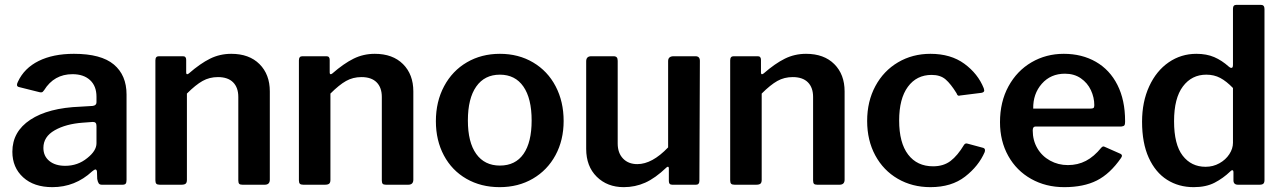

<svg xmlns="http://www.w3.org/2000/svg" viewBox="-20 -762 5299 792"><path d="M196 10Q120 10 75.5 -30.5Q31 -71 31 -136Q31 -219 105 -268Q179 -317 312 -322L362 -325Q378 -327 378 -340V-363Q378 -407 351.5 -431.5Q325 -456 279 -456Q203 -456 162 -390Q159 -386 156.5 -383.5Q154 -381 150 -381Q145 -381 142 -382L58 -403Q50 -405 50 -412Q50 -417 54 -425Q80 -481 139.5 -510.5Q199 -540 285 -540Q397 -540 449.5 -496Q502 -452 502 -372V-20Q502 -9 498.5 -4.5Q495 0 485 0H400Q391 0 387 -6Q383 -12 381 -24L380 -54Q379 -63 373 -63Q370 -63 360 -55Q290 10 196 10ZM363 -259 322 -256Q252 -251 205.5 -224.5Q159 -198 159 -152Q159 -118 183.5 -98Q208 -78 249 -78Q301 -78 340 -110Q378 -140 378 -171V-242Q378 -251 374.5 -255Q371 -259 363 -259Z M621 -18V-513Q621 -530 635 -530H735Q748 -530 748 -515V-463Q748 -457 751 -456Q754 -455 759 -459Q806 -500 846.5 -520Q887 -540 934 -540Q1008 -540 1050.5 -497.5Q1093 -455 1093 -385V-21Q1093 0 1072 0H980Q970 0 966.5 -4Q963 -8 963 -18V-362Q963 -401 941.5 -422.5Q920 -444 879 -444Q844 -444 815.5 -428Q787 -412 751 -376V-20Q751 -9 746 -4.5Q741 0 728 0H639Q629 0 625 -4Q621 -8 621 -18Z M1213 -18V-513Q1213 -530 1227 -530H1327Q1340 -530 1340 -515V-463Q1340 -457 1343 -456Q1346 -455 1351 -459Q1398 -500 1438.5 -520Q1479 -540 1526 -540Q1600 -540 1642.5 -497.5Q1685 -455 1685 -385V-21Q1685 0 1664 0H1572Q1562 0 1558.5 -4Q1555 -8 1555 -18V-362Q1555 -401 1533.5 -422.5Q1512 -444 1471 -444Q1436 -444 1407.5 -428Q1379 -412 1343 -376V-20Q1343 -9 1338 -4.5Q1333 0 1320 0H1231Q1221 0 1217 -4Q1213 -8 1213 -18Z M1778 -262Q1778 -343 1812 -406.5Q1846 -470 1906 -505Q1966 -540 2042 -540Q2119 -540 2179 -504.5Q2239 -469 2272 -406Q2305 -343 2305 -263Q2305 -184 2271.5 -122Q2238 -60 2178 -25Q2118 10 2041 10Q1964 10 1904 -24.5Q1844 -59 1811 -121Q1778 -183 1778 -262ZM2173 -265Q2173 -356 2139 -405Q2105 -454 2042 -454Q1979 -454 1944.5 -405Q1910 -356 1910 -265Q1910 -175 1944.5 -127Q1979 -79 2042 -79Q2106 -79 2139.5 -127Q2173 -175 2173 -265Z M2736 -154V-510Q2736 -530 2759 -530H2849Q2867 -530 2867 -511L2865 -16Q2865 0 2851 0H2753Q2739 0 2739 -15V-68Q2739 -73 2736 -74Q2733 -75 2729 -71Q2683 -27 2641.5 -8.5Q2600 10 2553 10Q2485 10 2441.5 -33Q2398 -76 2398 -148V-509Q2398 -530 2419 -530H2511Q2520 -530 2524 -525.5Q2528 -521 2528 -511V-170Q2528 -131 2550 -108Q2572 -85 2609 -85Q2670 -85 2736 -154Z M2992 -18V-513Q2992 -530 3006 -530H3106Q3119 -530 3119 -515V-463Q3119 -457 3122 -456Q3125 -455 3130 -459Q3177 -500 3217.5 -520Q3258 -540 3305 -540Q3379 -540 3421.5 -497.5Q3464 -455 3464 -385V-21Q3464 0 3443 0H3351Q3341 0 3337.5 -4Q3334 -8 3334 -18V-362Q3334 -401 3312.5 -422.5Q3291 -444 3250 -444Q3215 -444 3186.5 -428Q3158 -412 3122 -376V-20Q3122 -9 3117 -4.5Q3112 0 3099 0H3010Q3000 0 2996 -4Q2992 -8 2992 -18Z M4038 -398 4040 -389Q4040 -381 4028 -379L3940 -368L3936 -367Q3929 -367 3926 -377Q3902 -416 3880.5 -434.5Q3859 -453 3823 -453Q3761 -453 3725 -404Q3689 -355 3689 -265Q3689 -173 3726 -124.5Q3763 -76 3829 -76Q3872 -76 3901 -98Q3930 -120 3957 -165Q3960 -169 3963.5 -170Q3967 -171 3973 -169L4036 -152Q4046 -149 4042 -135Q4017 -77 3961 -33.5Q3905 10 3818 10Q3743 10 3683.5 -24.5Q3624 -59 3590.5 -121Q3557 -183 3557 -263Q3557 -344 3591 -407Q3625 -470 3684.5 -505Q3744 -540 3818 -540Q3902 -540 3958 -499Q4014 -458 4038 -398Z M4385 -81Q4426 -81 4459.5 -98.5Q4493 -116 4523 -153Q4528 -158 4531 -158Q4534 -158 4540 -155L4601 -128Q4608 -125 4608 -119Q4608 -116 4604 -110Q4559 -45 4504.5 -17.5Q4450 10 4370 10Q4294 10 4233.5 -24Q4173 -58 4139 -119Q4105 -180 4105 -258Q4105 -342 4140 -406Q4175 -470 4235 -505Q4295 -540 4368 -540Q4443 -540 4500.5 -507Q4558 -474 4589.5 -411.5Q4621 -349 4621 -263V-259Q4621 -249 4618 -245Q4615 -241 4605 -240H4251Q4240 -240 4240 -224Q4240 -183 4259 -150.5Q4278 -118 4311.5 -99.5Q4345 -81 4385 -81ZM4477 -314Q4487 -314 4490.5 -316.5Q4494 -319 4494 -328Q4494 -360 4480 -390Q4466 -420 4438.5 -439Q4411 -458 4373 -458Q4314 -458 4277.5 -416.5Q4241 -375 4242 -314Z M5068 -18V-51Q5068 -60 5063 -60Q5060 -60 5055 -55Q5026 -27 4990.5 -8.5Q4955 10 4904 10Q4842 10 4794 -20.5Q4746 -51 4718.5 -111.5Q4691 -172 4691 -260Q4691 -342 4720.5 -406Q4750 -470 4801 -505Q4852 -540 4915 -540Q4957 -540 4988.5 -526.5Q5020 -513 5049 -487Q5054 -482 5060 -482Q5066 -482 5066 -495V-726Q5066 -742 5080 -742H5181Q5196 -742 5196 -725V-19Q5196 -9 5191.5 -4.5Q5187 0 5175 0H5087Q5068 0 5068 -18ZM4956 -454Q4896 -454 4859.5 -405.5Q4823 -357 4823 -262Q4823 -166 4858.5 -120Q4894 -74 4953 -74Q4984 -74 5010 -88.5Q5036 -103 5051 -126Q5066 -149 5066 -173V-399Q5039 -427 5013.5 -440.5Q4988 -454 4956 -454Z"/></svg>

Font: n
Style: Regular
Weight: 600
Designer: Pablo Impallari, Rodrigo Fuenzalida
Foundry: Impallari Type
Version: Version 1.002; ttfautohint (v1.5)